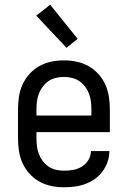

<svg xmlns="http://www.w3.org/2000/svg" viewBox="-20 -783 540 811"><path d="M250 8Q223 8 196.5 2.5Q170 -3 146.5 -16Q123 -29 104.5 -49.5Q86 -70 75 -94.5Q64 -119 60 -146Q56 -173 56 -200V-320Q56 -347 60 -374Q64 -401 75 -425.5Q86 -450 104.5 -470.5Q123 -491 146.5 -504Q170 -517 196.5 -522.5Q223 -528 250 -528Q277 -528 303.5 -522.5Q330 -517 353.5 -504Q377 -491 395.5 -470.5Q414 -450 425 -425.5Q436 -401 440 -374Q444 -347 444 -320V-225H134V-200Q134 -183 136 -166Q138 -149 144 -133Q150 -117 160.5 -103Q171 -89 185 -79.5Q199 -70 216 -66Q233 -62 250 -62Q270 -62 289.5 -65.5Q309 -69 326 -79.5Q343 -90 353.5 -107.5Q364 -125 364 -145H442Q442 -122 434.5 -100Q427 -78 413.5 -59.5Q400 -41 381 -27.5Q362 -14 340.5 -6Q319 2 296 5Q273 8 250 8ZM366 -295V-320Q366 -337 364 -354Q362 -371 356 -387Q350 -403 339.5 -417Q329 -431 315 -440.5Q301 -450 284 -454Q267 -458 250 -458Q233 -458 216 -454Q199 -450 185 -440.5Q171 -431 160.5 -417Q150 -403 144 -387Q138 -371 136 -354Q134 -337 134 -320V-295ZM261 -581 133 -717 192 -763 308 -619Z"/></svg>

Font: Iosevka
Style: Regular
Weight: 400
Monospace: yes
Designer: Belleve Invis
Foundry: Belleve Invis
Version: Version 33.2.3; ttfautohint (v1.8.4)